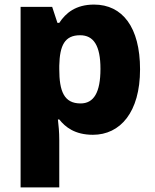

<svg xmlns="http://www.w3.org/2000/svg" viewBox="-20 -579 677 839"><path d="M391 -559C311 -559 267 -522 239 -479H231L208 -549H70V240H239V34C239 -2 236 -32 233 -57H239C265 -24 307 10 386 10C505 10 592 -88 592 -276C592 -460 515 -559 391 -559ZM330 -425C389 -425 419 -380 419 -278C419 -175 390 -127 332 -127C260 -127 239 -180 239 -277V-292C241 -381 263 -425 330 -425Z"/></svg>

Font: Noto Sans Myanmar UI ExtraBold
Style: Regular
Weight: 800
Designer: Monotype Design Team
Foundry: Monotype Imaging Inc.
Version: Version 2.103